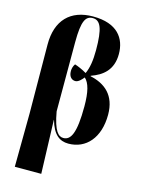

<svg xmlns="http://www.w3.org/2000/svg" viewBox="-144 -849 848 1157"><g transform="rotate(15 280.0 -270.5)"><path d="M67 228H232L221 -106H222C246 -21 286 10 342 10C452 10 529 -76 529 -220C529 -341 460 -397 367 -417V-420C438 -445 497 -490 497 -590C497 -688 441 -769 289 -769C149 -769 66 -687 67 -534L70 -104ZM304 -15C274 -15 245 -40 224 -160V-591C224 -726 246 -759 290 -759C337 -759 358 -713 358 -577C358 -512 350 -464 333 -428C306 -444 275 -457 258 -462C247 -447 244 -429 244 -417C244 -380 264 -365 285 -365C304 -365 322 -385 335 -401C364 -375 378 -322 378 -232C378 -63 350 -15 304 -15Z"/></g></svg>

Font: Noto Serif Display Condensed ExtraBold
Style: Regular
Weight: 800
Width: 3
Designer: Monotype Design Team
Foundry: Monotype Imaging Inc.
Version: Version 2.009